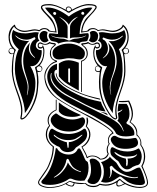

<svg xmlns="http://www.w3.org/2000/svg" viewBox="-20 -918 773 943"><path d="M378 -73Q378 -73 377 -76Q356 -82 338 -98Q332 -104 321 -126Q318 -137 312 -138Q306 -138 304 -122Q298 -101 285 -83Q271 -65 248 -50Q247 -50 245.5 -48.5Q244 -47 244 -46Q244 -46 247 -46Q271 -56 289 -78Q308 -100 313 -120L315 -118Q318 -109 334 -94Q347 -81 376 -73Q376 -73 377 -73ZM384 -254Q386 -255 384.5 -256Q383 -257 380 -255Q368 -246 350 -236Q337 -230 314 -230Q277 -230 249 -254L248 -255Q245 -257 244 -256Q243 -255 246 -250Q265 -235 277 -230Q300 -220 308 -220L312 -192Q314 -192 317 -193L318 -220Q333 -220 354 -231Q370 -239 384 -254ZM658 -46Q658 -48 655 -50Q652 -47 642 -47Q619 -47 584.5 -62.5Q550 -78 530 -103Q528 -105 523.5 -102Q519 -99 519 -97Q522 -79 522 -69Q522 -53 517 -47Q514 -46 518 -44Q530 -58 530 -81V-86Q551 -66 583 -54.5Q615 -43 640 -43Q651 -43 658 -46ZM152 -636Q128 -657 128 -682Q128 -694 134 -706Q140 -718 148 -722Q156 -726 153 -732Q151 -737 146 -734Q126 -723 110 -723Q81 -723 59 -742Q57 -745 56 -744Q54 -743 58 -739Q74 -721 101 -718Q114 -715 124 -718Q86 -682 86 -618Q86 -590 99 -555.5Q112 -521 114 -508Q116 -502 116 -489Q116 -469 112 -453L113 -449Q113 -450 114 -453Q120 -471 120 -493Q120 -500 118 -511Q116 -522 105 -556Q94 -590 94 -618Q94 -677 128 -709Q122 -696 122 -680Q122 -654 150 -634ZM602 -102Q608 -102 608 -129Q608 -134 606 -139Q638 -139 651 -155Q654 -161 654 -162Q654 -162 649 -158Q641 -150 603 -149Q575 -149 547 -170Q545 -171 542 -170Q542 -167 544 -166Q549 -160 554 -156.5Q559 -153 565 -150Q571 -147 574 -146Q583 -142 598 -139Q600 -134 600 -118Q599 -116 599 -114Q599 -112 599.5 -110Q600 -108 600 -107Q600 -104 602 -102ZM163 -572Q169 -568 174 -568Q185 -568 185 -579Q185 -585 181 -589Q177 -593 171 -593Q169 -593 164.5 -589.5Q160 -586 160 -583Q163 -573 163 -572ZM324 -511V-578Q324 -581 322 -582Q320 -583 317.5 -582Q315 -581 315 -578V-516ZM401 -741Q407 -746 401 -743Q384 -734 354 -734H346Q331 -734 324 -729V-786Q324 -796 331 -806Q338 -816 344 -820Q355 -831 364 -836Q349 -832 338 -822Q324 -809 318 -796Q313 -807 294 -822Q279 -833 269 -836Q273 -834 289 -820Q312 -799 312 -786V-729Q303 -733 290 -734H282Q251 -734 234 -743Q228 -746 234 -741Q245 -734 268 -730Q272 -729 278.5 -728.5Q285 -728 289.5 -728Q294 -728 299.5 -726Q305 -724 310 -722Q318 -717 325 -720Q330 -723 336 -725Q342 -727 346 -727.5Q350 -728 357.5 -728.5Q365 -729 368 -730Q390 -734 401 -741ZM522 -485Q522 -512 537.5 -550.5Q553 -589 553 -617Q553 -680 514 -716H538Q565 -722 581 -738Q585 -742 583 -743Q582 -743 579 -741Q560 -723 530 -723Q510 -724 493 -732Q486 -736 484 -730Q483 -724 490 -722Q498 -718 504 -705.5Q510 -693 510 -680Q510 -654 487 -635Q484 -632 485 -632Q486 -631 488 -633Q497 -639 502 -644Q507 -649 512 -658Q517 -667 517 -678Q517 -694 510 -708Q546 -675 546 -617Q546 -589 534.5 -555.5Q523 -522 521 -510Q519 -498 519 -492Q519 -470 525 -452H526Q522 -467 522 -485ZM255 -848Q258 -855 252 -858Q246 -861 242 -856Q239 -850 245 -846Q251 -842 255 -848ZM317 -862Q329 -866 329 -870Q329 -875 325.5 -878.5Q322 -882 317 -882Q307 -882 307 -870Q307 -866 317 -862ZM607 -676Q599 -683 592 -679Q591 -678 589 -676Q586 -673 585 -671Q585 -671 586 -668Q588 -662 589 -660Q598 -650 606 -658Q609 -661 610 -667Q611 -673 607 -676ZM382 -847Q387 -844 390.5 -846Q394 -848 394 -852Q394 -856 390 -859Q384 -862 380.5 -856.5Q377 -851 382 -847ZM226 -10Q183 -10 183 -25Q184 -31 188 -34Q240 -88 254 -190H258Q262 -190 262 -186Q269 -174 284.5 -166.5Q300 -159 317 -159Q347 -159 360 -182Q361 -189 370 -189Q373 -189 374 -186Q382 -174 389 -156Q396 -138 401 -130Q402 -128 404 -127.5Q406 -127 406 -126Q409 -124 411 -122Q415 -111 415 -94Q415 -58 397 -34Q397 -31 393 -31Q381 -30 376 -30Q354 -30 334 -39Q324 -43 317 -38Q302 -27 277 -18.5Q252 -10 226 -10ZM470 -116Q478 -93 478 -73Q478 -47 463 -26Q461 -23 453.5 -18.5Q446 -14 442 -14Q442 -14 439.5 -14Q437 -14 436 -14Q423 -14 413 -22Q408 -29 411 -33Q427 -54 427 -84Q427 -105 421 -125Q421 -126 420.5 -127Q420 -128 420 -128Q420 -139 435 -139Q444 -139 453 -134Q466 -125 470 -116ZM401 -283Q408 -271 408 -258Q408 -242 397 -228Q382 -212 354 -194Q352 -193 349 -188Q339 -172 314 -171Q285 -171 274 -193Q274 -194 272 -195.5Q270 -197 270 -197Q261 -199 245 -210Q219 -227 219 -255Q219 -262 224 -274Q229 -286 236 -286Q238 -286 242 -283Q276 -260 315 -260Q358 -260 390 -284Q391 -286 395 -286Q399 -286 401 -283ZM378 -340Q383 -342 384 -342Q390 -342 394 -336Q398 -330 398 -323Q398 -304 377 -288Q355 -272 320 -272Q274 -272 246 -296Q229 -313 229 -328Q229 -346 252 -360Q255 -362 260 -359Q295 -331 336 -331Q356 -331 378 -340ZM562 -2Q551 -2 551 -15Q551 -19 553 -22Q540 -15 527 -10.5Q514 -6 499 -6Q488 -6 470 -10Q459 1 438 1Q412 1 398 -16Q386 -14 378 -14Q361 -14 346 -18Q345 -14 345 -12Q343 -7 340.5 -4.5Q338 -2 334 -2Q318 -2 302 -14Q267 5 221 5Q202 5 184.5 -2.5Q167 -10 167 -22Q167 -27 171 -34Q196 -69 206.5 -85.5Q217 -102 227.5 -132.5Q238 -163 239 -197Q205 -222 205 -258Q205 -284 221 -301Q214 -314 214 -327Q214 -361 254 -379V-428H258V-377Q219 -359 219 -326Q219 -313 226 -300Q211 -282 211 -258Q211 -223 245 -198Q244 -163 233 -132Q222 -101 211.5 -84Q201 -67 175 -31Q172 -27 172 -22Q172 -12 189.5 -5.5Q207 1 225 1Q269 0 302 -18Q312 -23 322 -30Q351 -19 387 -19H401Q414 -5 438 -5Q459 -5 469 -16Q486 -12 498 -12Q535 -12 566 -39Q569 -41 570 -39Q588 -21 615 -10.5Q642 0 666 0Q702 0 702 -21Q702 -44 674 -102Q687 -124 687 -150Q687 -182 669 -206Q670 -214 670 -217Q670 -238 650 -254Q650 -257 650 -262Q650 -278 640.5 -293.5Q631 -309 616 -318Q627 -337 627 -357Q627 -381 610 -418Q598 -416 582 -416Q570 -416 563 -417L566 -422H579Q598 -422 614 -424Q633 -387 633 -359Q633 -337 621 -319Q654 -297 654 -267Q654 -260 654 -257Q674 -236 674 -218Q674 -210 674 -206Q693 -181 693 -149Q693 -124 680 -102Q707 -41 707 -21Q707 -8 695.5 -1.5Q684 5 666 5Q630 5 594 -14Q571 -2 562 -2ZM691 -30Q692 -27 692 -24Q692 -9 668 -9Q647 -9 630.5 -14.5Q614 -20 606 -25.5Q598 -31 578 -47Q571 -53 566 -50Q534 -28 522 -25Q510 -21 499 -21Q490 -21 478 -25L476 -26Q490 -45 490 -74.5Q490 -104 476 -122Q488 -124 503.5 -133.5Q519 -143 519 -149Q527 -138 548 -122Q549 -122 550 -120Q551 -118 552 -118Q560 -104 565.5 -96.5Q571 -89 581.5 -81.5Q592 -74 603 -74Q617 -74 633 -83Q651 -94 662 -95Q667 -95 668 -94Q682 -70 691 -30ZM45 -771Q65 -754 105 -754Q115 -754 131.5 -757Q148 -760 155 -760Q163 -760 171 -758Q166 -749 166 -739Q166 -726 174 -718Q156 -712 156 -694Q156 -686 163 -679Q170 -672 181 -672H184Q184 -671 184.5 -668Q185 -665 185 -664Q185 -639 171 -616Q157 -593 135 -593Q134 -593 132 -593.5Q130 -594 129 -594Q154 -550 154 -510Q154 -431 102 -362V-366Q102 -402 77.5 -468Q53 -534 53 -579Q53 -639 72 -676Q38 -705 38 -741Q38 -757 45 -771ZM378 -353Q361 -344 336 -344Q287 -344 269 -371V-415Q308 -382 378 -353ZM669 -118Q664 -108 652 -106Q650 -106 650 -106Q649 -105 641.5 -102.5Q634 -100 631 -98Q618 -86 604 -86Q582 -86 564 -122Q561 -128 550 -134Q531 -151 531 -151Q522 -159 522 -176Q522 -182 524.5 -188.5Q527 -195 532 -195Q534 -195 538 -193Q570 -174 606 -174Q635 -174 658 -188Q662 -190 663 -188Q676 -170 676 -150Q676 -136 669 -118ZM198 -668Q198 -622 174 -596Q187 -595 188 -580Q188 -574 183 -569Q178 -564 172 -564Q168 -564 164 -566Q169 -543 169 -514Q169 -505 167 -486Q164 -434 136.5 -384Q109 -334 88 -331Q80 -331 80 -339Q84 -355 84 -375Q84 -408 59 -473Q39 -529 38 -568Q38 -620 46 -654Q42 -652 37 -652Q31 -652 26.5 -656Q22 -660 22 -666Q22 -673 26.5 -678Q31 -683 38 -683H39Q22 -706 22 -736Q22 -775 49 -795Q54 -799 54 -794Q56 -782 71 -774.5Q86 -767 102 -767Q112 -767 127.5 -770.5Q143 -774 151 -774Q163 -773 173 -770Q184 -780 197 -780Q215 -780 222 -769Q230 -764 252 -764Q248 -791 236 -809.5Q224 -828 207.5 -844.5Q191 -861 184 -872Q181 -877 181 -882Q181 -898 221 -898Q253 -898 303 -870Q303 -886 317 -886Q323 -886 328 -881Q333 -876 333 -870Q383 -898 415 -898Q455 -898 455 -883Q455 -878 450 -872Q443 -861 427 -845Q411 -829 399.5 -811Q388 -793 384 -764Q404 -764 411 -769Q417 -780 438 -780Q449 -780 462 -770Q473 -773 484 -774Q492 -774 507.5 -770.5Q523 -767 533 -767Q548 -767 563.5 -775Q579 -783 582 -794Q583 -799 586 -795Q612 -776 612 -734Q612 -705 595 -683H598Q604 -683 609 -678Q614 -673 614 -667Q614 -661 608.5 -656.5Q603 -652 597 -652Q594 -652 590 -654Q596 -614 596 -568Q596 -528 574 -469Q552 -410 552 -377Q552 -357 556 -340Q556 -337 552.5 -334Q549 -331 547 -331Q526 -334 499 -384Q472 -434 467 -486Q466 -496 466 -516Q467 -546 470 -566Q466 -564 462 -564Q455 -564 450.5 -568.5Q446 -573 446 -579Q446 -585 450 -590Q454 -595 460 -596Q438 -622 438 -659Q438 -681 448 -695Q449 -696 449 -697Q449 -695 449 -694Q449 -686 457 -686Q466 -686 466 -694Q466 -700 461.5 -702.5Q457 -705 454 -703Q445 -698 435 -698Q424 -698 413 -705Q409 -702 398.5 -701Q388 -700 386 -698Q396 -690 399.5 -686.5Q403 -683 407 -675Q411 -667 411 -656V-654Q411 -640 402 -629.5Q393 -619 382 -616V-466L378 -467V-619Q406 -628 406 -654Q406 -665 402 -673.5Q398 -682 393.5 -686Q389 -690 380 -698Q379 -699 379 -702Q379 -705 385 -705.5Q391 -706 399 -707Q407 -708 410 -711Q412 -713 414 -711Q425 -702 434 -702Q441 -702 450 -708Q454 -710 457 -710Q462 -710 466.5 -706Q471 -702 471 -694Q471 -681 458 -680Q451 -679 448 -685Q443 -670 443 -660Q443 -611 480 -589Q482 -587 482 -585Q473 -560 473 -517Q473 -496 474 -486Q478 -436 503 -388Q528 -340 547 -337Q550 -337 550 -339Q546 -355 546 -376Q546 -409 568 -468.5Q590 -528 590 -568Q590 -651 578 -670Q577 -670 578 -674Q606 -699 606 -733V-738Q606 -767 586 -788Q582 -778 566 -769.5Q550 -761 535 -761Q525 -761 508 -765Q491 -769 482 -769Q471 -769 461 -765Q450 -775 438 -775Q421 -775 416 -765Q412 -762 378 -758Q380 -784 388.5 -803Q397 -822 406.5 -831.5Q416 -841 427.5 -853Q439 -865 446 -876Q449 -881 449 -882Q449 -886 443 -889Q433 -892 415 -892Q380 -892 328 -861Q320 -853 316 -856Q309 -857 306 -862Q258 -892 221 -892Q187 -892 187 -882Q188 -878 190 -876Q196 -866 208 -853.5Q220 -841 229 -832Q238 -823 246.5 -803.5Q255 -784 258 -758Q222 -762 217 -765Q213 -775 197 -775Q187 -775 173 -764Q163 -768 151 -768Q143 -768 126.5 -764.5Q110 -761 100 -761Q85 -761 69.5 -769.5Q54 -778 49 -788Q32 -770 28 -738Q28 -698 57 -674Q59 -671 57 -670Q44 -650 44 -568Q44 -528 67 -468.5Q90 -409 90 -376Q90 -359 86 -338L88 -337Q107 -340 132 -388.5Q157 -437 161 -486Q162 -506 162 -516Q162 -555 152 -585Q152 -587 154 -589Q193 -610 193 -666Q193 -677 190 -685Q186 -678 175 -680Q165 -681 165 -694Q165 -702 169 -706Q173 -710 178 -710Q181 -710 184 -708Q194 -702 201 -702Q211 -702 222 -711Q224 -713 226 -711Q230 -708 237 -707.5Q244 -707 249 -706Q254 -705 254 -701Q254 -698 254 -697Q252 -696 248.5 -692.5Q245 -689 244 -688Q243 -687 240 -684.5Q237 -682 236 -680.5Q235 -679 233.5 -676Q232 -673 231.5 -670Q231 -667 230.5 -663.5Q230 -660 230 -656Q230 -643 235.5 -634Q241 -625 260 -620V-614Q230 -606 216 -583.5Q202 -561 202 -541V-539Q208 -481 258 -439Q305 -405 399 -358Q401 -358 433 -341Q465 -324 499.5 -300Q534 -276 538 -263Q514 -253 514 -226Q514 -218 518 -214Q519 -213 519 -211.5Q519 -210 518 -210Q509 -199 509 -182Q509 -171 514 -163Q506 -134 471 -134Q454 -150 434 -150Q420 -150 410 -142Q408 -140 406 -142Q403 -154 392.5 -173Q382 -192 380 -198Q396 -206 407 -223Q418 -240 418 -258Q418 -280 401 -297Q406 -309 406 -323Q406 -334 405 -339Q405 -341 407 -341Q409 -341 410 -340Q413 -331 413 -324Q413 -311 406 -298Q424 -281 424 -258Q424 -238 412.5 -220.5Q401 -203 385 -196Q403 -166 409 -147Q419 -154 434 -154Q456 -154 474 -138Q499 -140 509 -163Q504 -170 504 -182Q504 -199 514 -211Q510 -218 510 -227Q510 -253 531 -265Q528 -274 506.5 -289.5Q485 -305 461 -318.5Q437 -332 417 -343Q397 -354 397 -354Q340 -384 329 -391Q272 -423 252 -439Q198 -483 198 -543Q198 -573 222 -597Q237 -613 251 -616V-618Q225 -628 225 -656Q225 -667 229 -675.5Q233 -684 235.5 -686.5Q238 -689 249 -699Q248 -700 238.5 -701Q229 -702 225 -705Q213 -698 202 -698Q191 -698 181 -703Q171 -708 170 -694Q170 -686 180 -686Q189 -686 189 -694V-696L191 -694Q198 -683 198 -668ZM658 -216Q658 -201 639.5 -194Q621 -187 597 -187Q552 -187 534 -211Q524 -223 524 -234Q524 -239 529.5 -245Q535 -251 542 -251Q546 -251 550 -249Q569 -236 604 -236Q620 -236 638 -240Q648 -242 650 -238Q658 -228 658 -216ZM639 -254Q619 -248 598 -248Q565 -248 550 -262Q545 -275 531 -288.5Q517 -302 490.5 -318Q464 -334 444.5 -345Q425 -356 386.5 -375.5Q348 -395 333 -403Q214 -466 212 -540V-544Q212 -562 223.5 -580Q235 -598 260 -605V-576Q247 -575 247 -560Q247 -508 356 -456Q362 -453 369 -450Q403 -433 476 -418Q477 -411 483 -399Q489 -387 494 -379L498 -370Q463 -375 442 -386Q420 -395 400 -405Q380 -415 356.5 -428Q333 -441 320 -447Q281 -467 256.5 -493Q232 -519 232 -545Q232 -552 233 -555Q235 -559 232 -559Q231 -560 230 -557Q228 -550 228 -542Q228 -515 253 -488Q278 -461 317 -442Q332 -434 354 -422.5Q376 -411 395.5 -401Q415 -391 436 -381Q443 -377 461 -368.5Q479 -360 487 -356Q505 -348 513 -343.5Q521 -339 539 -328Q557 -317 568 -304Q579 -291 585 -275L587 -272Q588 -273 587 -276Q579 -305 556 -326Q562 -329 562 -339Q562 -345 560.5 -352.5Q559 -360 559 -363Q572 -369 578 -375Q581 -378 580.5 -380Q580 -382 578 -379Q571 -373 558 -370V-374Q558 -389 562 -408H602Q616 -390 616 -358Q616 -333 602 -318Q600 -316 601.5 -312.5Q603 -309 606 -308Q620 -302 630 -290Q640 -278 640 -263Q640 -258 639 -254ZM511 -351Q508 -353 490 -361.5Q472 -370 471 -370Q500 -363 502 -363ZM473 -428Q367 -451 294 -499Q256 -527 254 -555Q254 -558 256 -558Q258 -558 258 -555Q258 -533 296 -503Q326 -482 374 -462Q405 -448 470 -434ZM367 -473Q359 -478 334.5 -491.5Q310 -505 295.5 -516.5Q281 -528 269 -543V-606Q291 -622 316 -622Q338 -622 367 -610ZM174 -741Q174 -752 181 -759Q188 -766 198 -766Q209 -765 214 -758Q211 -750 211 -744Q211 -728 219 -720Q211 -710 200 -710Q189 -710 181.5 -719.5Q174 -729 174 -741ZM318 -704Q346 -704 371.5 -690Q397 -676 397 -656Q397 -643 390 -634.5Q383 -626 370 -626Q367 -626 361 -627Q341 -632 318 -632Q309 -632 294 -629Q279 -626 270 -626Q255 -626 246.5 -634.5Q238 -643 238 -657Q238 -679 263 -691.5Q288 -704 318 -704ZM530 -754Q570 -754 590 -771Q598 -755 598 -739Q598 -706 564 -676Q582 -638 582 -579V-569Q582 -528 558 -465Q534 -402 534 -368V-362Q482 -434 482 -510Q482 -550 506 -594Q505 -594 503 -593.5Q501 -593 500 -593Q479 -593 465 -616Q451 -639 451 -664Q451 -665 451.5 -668Q452 -671 452 -672H455Q466 -672 472.5 -678.5Q479 -685 479 -694Q479 -712 461 -718Q469 -726 469 -740Q469 -748 465 -758Q473 -760 481 -760Q488 -760 504.5 -757Q521 -754 530 -754ZM434 -880Q427 -869 415.5 -857Q404 -845 396.5 -837Q389 -829 381.5 -810Q374 -791 372 -764L371 -751Q399 -755 409 -755H413Q416 -751 416 -744Q416 -733 409 -718Q404 -714 389 -713.5Q374 -713 369 -704Q344 -714 317.5 -714Q291 -714 266 -704Q262 -712 246.5 -714Q231 -716 227 -722Q219 -735 219 -742Q219 -748 223 -754H229Q242 -754 265 -751Q264 -781 257 -802Q250 -823 241.5 -833Q233 -843 220 -856.5Q207 -870 201 -880Q205 -881 214 -881Q260 -881 318 -837Q337 -853 368.5 -867Q400 -881 425 -881Q426 -881 429 -880.5Q432 -880 434 -880ZM438 -766Q448 -766 455 -759.5Q462 -753 462 -742Q462 -741 461.5 -739Q461 -737 461 -736Q461 -725 453.5 -717.5Q446 -710 435 -710Q426 -710 416 -720Q424 -728 424 -743Q424 -752 421 -758Q426 -766 438 -766ZM307 -16Q321 -6 334 -6Q334 -6 336 -7.5Q338 -9 340 -12.5Q342 -16 342 -19Q328 -23 322 -26Q317 -22 307 -16ZM560 -27Q556 -19 556 -14Q556 -7 565 -7Q574 -7 590 -17Q578 -24 569 -34Q562 -29 560 -27ZM25 -669Q25 -664 29.5 -659.5Q34 -655 40 -655Q44 -655 47 -658Q48 -661 49 -664.5Q50 -668 50 -669Q50 -673 46 -676.5Q42 -680 37 -680Q32 -680 28.5 -676.5Q25 -673 25 -669ZM449 -581Q449 -575 453 -571.5Q457 -568 462 -568Q468 -569 470 -570Q471 -573 472 -577.5Q473 -582 474 -583Q466 -590 462 -593H461Q456 -593 452.5 -589.5Q449 -586 449 -581Z"/></svg>

Font: Indiction Unicode
Style: Normal
Weight: 500
Version: Version 1.1